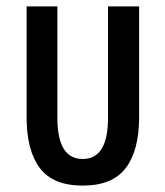

<svg xmlns="http://www.w3.org/2000/svg" viewBox="-20 -568 516 599"><path d="M238 11Q145 11 104 -44Q63 -99 63 -202V-548H159V-200Q159 -72 238 -72Q317 -72 317 -200V-548H414V-202Q414 -99 372.5 -44Q331 11 238 11Z"/></svg>

Font: Noto Sans Thai ExtCond Med
Style: Regular
Weight: 500
Width: 2
Designer: Monotype Design Team
Foundry: Monotype Imaging Inc.
Version: Version 2.002; ttfautohint (v1.8.4.7-5d5b)